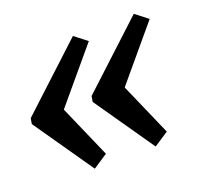

<svg xmlns="http://www.w3.org/2000/svg" viewBox="-99 -531 611 581"><g transform="rotate(-20 206.0 -240.0)"><path d="M114 -40 -19 -232 -16 -250 189 -440 229 -409 87 -240 161 -71ZM310 -40 177 -232 180 -250 385 -440 425 -409 283 -240 357 -71Z"/></g></svg>

Font: Piazzolla SC SemiBold
Style: Italic
Weight: 600
Italic angle: -11.3°
Designer: Juan Pablo del Peral
Foundry: Huerta Tipografica
Version: Version 1.330